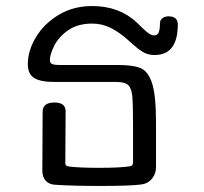

<svg xmlns="http://www.w3.org/2000/svg" viewBox="-20 -610 674 635"><path d="M162 1Q142 0 131 -12.5Q120 -25 120 -45L121 -240Q121 -271 160 -271Q197 -271 197 -242L196 -71Q196 -65 199 -62.5Q202 -60 210 -59Q243 -55 309 -55Q379 -55 409 -60Q416 -61 418 -64.5Q420 -68 420 -76V-197Q420 -267 417.5 -292.5Q415 -318 404 -328.5Q393 -339 364 -339H293H160Q114 -339 93 -352Q72 -365 72 -398Q72 -442 98.5 -486.5Q125 -531 173.5 -560.5Q222 -590 285 -590Q374 -590 432 -536Q439 -529 452 -516.5Q465 -504 473.5 -498.5Q482 -493 489 -493Q501 -493 505 -503Q509 -513 509 -533Q509 -543 517 -549.5Q525 -556 537 -556Q568 -556 568 -529Q568 -428 491 -428Q469 -428 452 -438.5Q435 -449 421.5 -461.5Q408 -474 403 -478Q374 -504 345.5 -518Q317 -532 285 -532Q237 -532 205.5 -510Q174 -488 159.5 -459Q145 -430 145 -411Q145 -402 152 -398.5Q159 -395 180 -395H371Q422 -395 446.5 -384Q471 -373 483.5 -333Q496 -293 496 -204V-57Q496 -36 483 -19.5Q470 -3 448 0Q413 5 310 5Q219 5 162 1Z"/></svg>

Font: Mali
Style: Regular
Weight: 400
Version: Version 1.000; ttfautohint (v1.6)